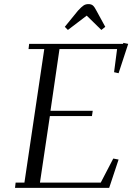

<svg xmlns="http://www.w3.org/2000/svg" viewBox="-20 -916 645 936"><path d="M53.2 0 56.2 -25.9H99.1L195.8 -676.8H119.1L122.1 -702.1H580.1L581.1 -707L605 -702.1L558.1 -559.1L536.1 -564L550.8 -676.8H270L226.1 -376H432.1L428.2 -350.1H223.1L174.8 -25.9H471.2L532.2 -143.1L558.1 -138.2L512.2 0ZM295.9 -785.2 359.9 -863.8Q377.4 -882.8 387.5 -889.4Q397.5 -896 411.1 -896Q424.8 -896 432.9 -889.2Q440.9 -882.3 450.2 -863.8L493.2 -785.2L474.1 -770L402.8 -839.8L311 -770Z"/></svg>

Font: Dehuti
Style: Italic
Weight: 400
Version: Version 1.2